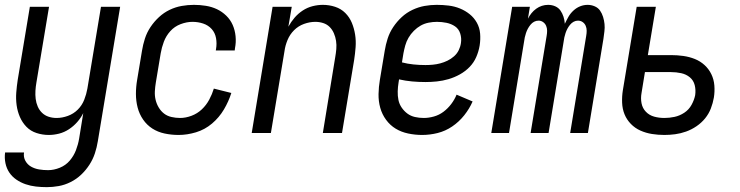

<svg xmlns="http://www.w3.org/2000/svg" viewBox="-29 -548 3049 791"><path d="M164 223Q141 223 119 220.5Q97 218 76.5 211Q56 204 38.5 192Q21 180 9.5 163Q-2 146 -6.5 124.5Q-11 103 -8 80H70Q67 99 75.5 114.5Q84 130 99 138.5Q114 147 132 150Q150 153 169 153Q193 153 217.5 143Q242 133 258.5 113.5Q275 94 284 70.5Q293 47 297 23L314 -82Q304 -62 289 -45Q274 -28 255 -15.5Q236 -3 214.5 2.5Q193 8 172 8Q146 8 121.5 0Q97 -8 80 -25.5Q63 -43 53 -66Q43 -89 39.5 -114.5Q36 -140 38 -166.5Q40 -193 44 -219L94 -520H173L121 -208Q118 -191 117 -174Q116 -157 118 -140.5Q120 -124 126.5 -109Q133 -94 144.5 -83Q156 -72 171.5 -67Q187 -62 204 -62Q227 -62 250.5 -70.5Q274 -79 291.5 -96.5Q309 -114 318 -137Q327 -160 331 -183L387 -520H466L374 34Q370 59 362 83.5Q354 108 339.5 130.5Q325 153 305.5 171.5Q286 190 262 202Q238 214 213 218.5Q188 223 164 223Z M707 8Q677 8 649 2Q621 -4 598.5 -18.5Q576 -33 560.5 -55.5Q545 -78 538 -105Q531 -132 531 -161Q531 -190 536 -219L556 -339Q560 -364 568 -389Q576 -414 591 -436.5Q606 -459 626 -477.5Q646 -496 670 -507.5Q694 -519 719.5 -523.5Q745 -528 770 -528Q795 -528 819.5 -524Q844 -520 865 -510Q886 -500 903 -483.5Q920 -467 929.5 -445.5Q939 -424 941.5 -399Q944 -374 939 -349L938 -340H860L861 -346Q865 -369 861 -391Q857 -413 843 -428.5Q829 -444 808 -451Q787 -458 764 -458Q740 -458 715 -448.5Q690 -439 672.5 -419.5Q655 -400 646 -376Q637 -352 633 -328L613 -208Q610 -190 609 -172Q608 -154 612 -137Q616 -120 625 -105Q634 -90 647 -80Q660 -70 677.5 -66Q695 -62 713 -62Q736 -62 760 -71Q784 -80 802.5 -97.5Q821 -115 833 -137.5Q845 -160 852 -183L924 -165Q913 -130 893.5 -97Q874 -64 844.5 -39Q815 -14 778.5 -3Q742 8 707 8Z M1008 0 1094 -520H1173L1159 -438Q1170 -458 1184.5 -475Q1199 -492 1218 -504.5Q1237 -517 1258.5 -522.5Q1280 -528 1301 -528Q1327 -528 1351.5 -520Q1376 -512 1393.5 -494.5Q1411 -477 1420.5 -454Q1430 -431 1434 -405.5Q1438 -380 1436 -353.5Q1434 -327 1430 -301L1380 0H1301L1352 -312Q1355 -329 1356.5 -346Q1358 -363 1355.5 -379.5Q1353 -396 1346.5 -411Q1340 -426 1329 -437Q1318 -448 1302.5 -453Q1287 -458 1270 -458Q1247 -458 1223.5 -449.5Q1200 -441 1182.5 -423.5Q1165 -406 1155.5 -383Q1146 -360 1143 -337L1087 0Z M1710 8Q1681 8 1652.5 2Q1624 -4 1601 -18Q1578 -32 1561.5 -54.5Q1545 -77 1537.5 -104Q1530 -131 1530.5 -160.5Q1531 -190 1536 -219L1556 -339Q1560 -364 1568 -389Q1576 -414 1591 -436.5Q1606 -459 1626 -477.5Q1646 -496 1670.5 -507.5Q1695 -519 1720 -523.5Q1745 -528 1770 -528Q1795 -528 1819.5 -525Q1844 -522 1866 -513Q1888 -504 1906 -489.5Q1924 -475 1935.5 -454.5Q1947 -434 1949 -409.5Q1951 -385 1947 -360Q1943 -336 1933 -313Q1923 -290 1905.5 -272Q1888 -254 1865.5 -241.5Q1843 -229 1819 -222Q1795 -215 1771 -212.5Q1747 -210 1724 -210Q1696 -210 1668.5 -212.5Q1641 -215 1615 -221L1613 -208Q1610 -190 1609.5 -171.5Q1609 -153 1612.5 -136Q1616 -119 1626 -104.5Q1636 -90 1649.5 -80Q1663 -70 1680.5 -66Q1698 -62 1717 -62Q1737 -62 1758.5 -68Q1780 -74 1798 -87.5Q1816 -101 1830 -119.5Q1844 -138 1852 -158L1918 -130Q1905 -100 1883.5 -73Q1862 -46 1834 -27Q1806 -8 1774 0Q1742 8 1710 8ZM1724 -280Q1739 -280 1754.5 -281.5Q1770 -283 1785 -287Q1800 -291 1814.5 -298Q1829 -305 1841.5 -316Q1854 -327 1861 -341.5Q1868 -356 1870 -371Q1873 -391 1867 -410Q1861 -429 1845.5 -439.5Q1830 -450 1810.5 -454Q1791 -458 1771 -458Q1754 -458 1736.5 -454.5Q1719 -451 1704 -442.5Q1689 -434 1676 -421Q1663 -408 1654 -392.5Q1645 -377 1640.5 -360.5Q1636 -344 1633 -328L1627 -291Q1650 -285 1674.5 -282.5Q1699 -280 1724 -280Z M1995 0 2081 -520H2154L2146 -471Q2152 -483 2160.5 -493.5Q2169 -504 2180 -512Q2191 -520 2203.5 -524Q2216 -528 2229 -528Q2245 -528 2258.5 -522Q2272 -516 2280 -504.5Q2288 -493 2292.5 -479Q2297 -465 2298 -450Q2305 -465 2313 -479Q2321 -493 2333.5 -504.5Q2346 -516 2361 -522Q2376 -528 2392 -528Q2407 -528 2421 -522Q2435 -516 2443 -504.5Q2451 -493 2455.5 -478.5Q2460 -464 2461.5 -449Q2463 -434 2461 -418.5Q2459 -403 2457 -388L2393 0H2320L2386 -400Q2388 -411 2388 -421.5Q2388 -432 2384 -441.5Q2380 -451 2371.5 -457Q2363 -463 2352 -463Q2343 -463 2334.5 -458.5Q2326 -454 2319.5 -446Q2313 -438 2308.5 -429.5Q2304 -421 2301 -412Q2298 -403 2296 -394Q2294 -385 2293 -376L2231 0H2157L2223 -400Q2225 -411 2225 -421.5Q2225 -432 2221 -441.5Q2217 -451 2208.5 -457Q2200 -463 2190 -463Q2180 -463 2171.5 -458.5Q2163 -454 2156.5 -446Q2150 -438 2145.5 -429.5Q2141 -421 2138 -412Q2135 -403 2133 -394Q2131 -385 2130 -376L2068 0Z M2708 8Q2682 8 2657 4Q2632 0 2609.5 -10Q2587 -20 2570 -37.5Q2553 -55 2544 -77Q2535 -99 2534 -125Q2533 -151 2537 -176L2594 -520H2673L2640 -321H2736Q2761 -321 2786 -317.5Q2811 -314 2833.5 -305Q2856 -296 2873.5 -280Q2891 -264 2901.5 -242.5Q2912 -221 2914 -196Q2916 -171 2912 -146Q2908 -123 2899.5 -101Q2891 -79 2876 -60.5Q2861 -42 2840.5 -28Q2820 -14 2797.5 -6Q2775 2 2752.5 5Q2730 8 2708 8ZM2708 -62Q2729 -62 2750 -66.5Q2771 -71 2790 -83.5Q2809 -96 2820 -116Q2831 -136 2835 -156Q2838 -178 2833 -197.5Q2828 -217 2813 -229.5Q2798 -242 2777.5 -246.5Q2757 -251 2735 -251H2628L2614 -165Q2610 -143 2614 -122.5Q2618 -102 2632 -87.5Q2646 -73 2666 -67.5Q2686 -62 2708 -62Z"/></svg>

Font: Iosevka Term Curly
Style: Italic
Weight: 400
Italic angle: -9°
Designer: Belleve Invis
Foundry: Belleve Invis
Version: Version 32.3.0